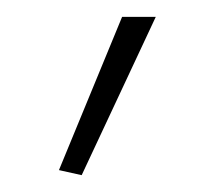

<svg xmlns="http://www.w3.org/2000/svg" viewBox="-20 -818 254 228"><path d="M50 -616 125 -798H165L77 -610Z"/></svg>

Font: Encode Sans Narrow
Style: Thin
Weight: 250
Designer: Pablo Impallari, Andres Torresi
Foundry: Pablo Impallari, Andres Torresi
Version: Version 1.000; ttfautohint (v1.00) -l 8 -r 50 -G 200 -x 14 -